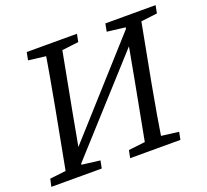

<svg xmlns="http://www.w3.org/2000/svg" viewBox="-118 -811 1027 952"><g transform="rotate(-20 395.0 -335.0)"><path d="M-2 0H264L272 -40L152 -55H134L7 -40L-2 0ZM82 0H166L223 -310L291 -670H204C188 -567 169 -463 150 -360L82 0ZM104 -629 225 -614H244L369 -629L377 -670H112L104 -629ZM414 0H679L687 -40L568 -55H549L422 -40L414 0ZM500 0H587C603 -103 621 -207 640 -310L708 -670H625L568 -360L500 0ZM519 -629 641 -614H660L784 -629L792 -670H527L519 -629ZM135 -12 394 -298 652 -583H661L659 -660L402 -374L145 -88H133L135 -12Z"/></g></svg>

Font: Source Serif 4 Variable
Style: Italic
Weight: 400
Italic angle: -12°
Designer: Frank Grießhammer
Foundry: Adobe Systems Incorporated
Version: Version 4.004;hotconv 1.0.116;makeotfexe 2.5.65601